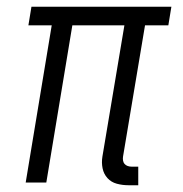

<svg xmlns="http://www.w3.org/2000/svg" viewBox="-20 -540 540 568"><path d="M389 8H360Q342 8 325.5 3.5Q309 -1 298 -13Q287 -25 283.5 -42Q280 -59 283 -77L348 -465H194L117 0H56L133 -465H64L73 -520H487L478 -465H409L344 -77Q343 -71 344 -65Q345 -59 348.5 -55Q352 -51 357.5 -49Q363 -47 369 -47H389Z"/></svg>

Font: Iosevka Term Curly Lt Obl
Style: Regular
Weight: 300
Italic angle: -9°
Designer: Belleve Invis
Foundry: Belleve Invis
Version: Version 32.3.0